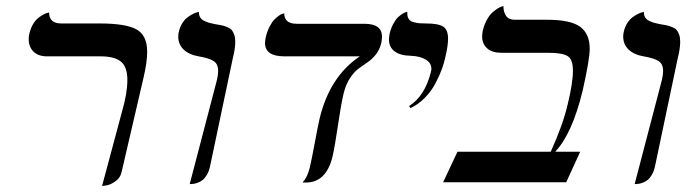

<svg xmlns="http://www.w3.org/2000/svg" viewBox="-20 -598 2273 630"><path d="M314.9 12.2 380.9 -233.9Q397.9 -292.5 397.9 -335.9Q397.9 -377.9 377.2 -395.5Q356.4 -413.1 310.1 -413.1H134.8Q105.5 -413.1 89.8 -428.7Q74.2 -444.3 74.2 -469.2Q74.2 -480 76.2 -486.8Q80.1 -504.4 88.1 -518.1Q96.2 -531.7 105.2 -538.8Q114.3 -545.9 122.3 -550.3Q130.4 -554.7 135.7 -555.7L141.1 -557.1Q141.1 -521 181.2 -521H307.1Q393.1 -521 428 -501.5Q462.9 -481.9 462.9 -428.2Q462.9 -394.5 451.2 -344.2L378.9 -33.2Q375 -14.6 358.9 -3.2Q342.8 8.3 329.1 10.3Z M602.5 5.9 691.9 -335.9Q695.8 -352.1 695.8 -365.2Q695.8 -388.2 680.9 -397.7Q666 -407.2 631.8 -413.1Q600.1 -418.5 582.5 -435.5Q564.9 -452.6 564.9 -478Q564.9 -488.3 566.9 -494.1Q570.3 -509.8 578.4 -522.2Q586.4 -534.7 595.5 -541.3Q604.5 -547.9 613 -552.2Q621.6 -556.6 627.4 -557.6L632.8 -559.1V-556.2Q632.8 -546.9 637.7 -539.8Q642.6 -532.7 652.1 -528.6Q661.6 -524.4 667.5 -522.9L684.6 -519Q699.7 -516.6 707.8 -514.9Q715.8 -513.2 725.8 -509Q735.8 -504.9 740.5 -499.3Q745.1 -493.7 748.5 -484.1Q752 -474.6 752 -460.9Q752 -438.5 743.7 -405.8L668.9 -50.8Q665.5 -35.6 658.9 -24.4Q652.3 -13.2 645.3 -7.6Q638.2 -2 629.6 1.2Q621.1 4.4 616 5.1Q610.8 5.9 606 5.9Z M1107.4 -291Q1099.1 -256.3 1089.1 -188Q1079.1 -119.6 1071.3 -85Q1050.8 1 983.4 1H972.7Q989.3 -17.1 996.6 -48.8Q1003.9 -80.6 1013.4 -132.1Q1022.9 -183.6 1028.3 -207Q1061 -346.2 1160.6 -413.1H913.6Q849.6 -413.1 849.6 -457Q849.6 -462.4 851.6 -474.1Q856.4 -495.1 864.7 -511Q873 -526.9 881.1 -534.7Q889.2 -542.5 896.2 -547.4Q903.3 -552.2 908.2 -553.2L912.6 -554.2Q912.6 -520 953.6 -520H1175.3Q1233.4 -520 1233.4 -478Q1233.4 -471.7 1231.4 -458Q1226.1 -435.5 1213.6 -419.7Q1201.2 -403.8 1186.5 -394Q1171.9 -384.3 1156.7 -373Q1141.6 -361.8 1128.2 -341.3Q1114.7 -320.8 1107.4 -291Z M1326.7 -243.2 1322.3 -250Q1374 -282.7 1393.6 -360.8Q1395.5 -368.7 1395.5 -372.1Q1395.5 -391.1 1377.4 -402.3Q1359.4 -413.6 1327.6 -415Q1293.5 -415.5 1274.9 -429.4Q1256.3 -443.4 1256.3 -467.8Q1256.3 -473.1 1258.3 -486.8Q1262.7 -505.4 1270.5 -519.8Q1278.3 -534.2 1285.9 -541.3Q1293.5 -548.3 1300.5 -552.7Q1307.6 -557.1 1312 -558.1L1316.4 -559.1V-554.2Q1316.4 -542.5 1321.5 -535.2Q1326.7 -527.8 1337.6 -525.1Q1348.6 -522.5 1356.4 -521.7Q1364.3 -521 1378.4 -521Q1418 -521 1434.1 -510.7Q1450.2 -500.5 1450.2 -471.2Q1450.2 -448.2 1441.4 -411.1Q1437.5 -392.1 1429.9 -371.3Q1422.4 -350.6 1409.2 -325.2Q1396 -299.8 1374.5 -277.6Q1353 -255.4 1326.7 -243.2Z M1774.9 -533.2Q1852.5 -533.2 1883.8 -510Q1915 -486.8 1915 -438Q1915 -403.8 1892.1 -301.8Q1857.9 -159.7 1801.8 -100.1H1883.8L1837.9 0H1434.1L1481 -100.1H1787.1Q1827.6 -189.5 1842.8 -255.9Q1859.9 -325.7 1859.9 -366.2Q1859.9 -403.8 1842 -414.3Q1824.2 -424.8 1778.8 -424.8H1625Q1594.7 -424.8 1578.4 -439.5Q1562 -454.1 1562 -479Q1562 -485.4 1564 -497.1Q1568.8 -517.1 1577.6 -533Q1586.4 -548.8 1595.5 -556.9Q1604.5 -564.9 1612.8 -570.1Q1621.1 -575.2 1626.5 -576.7L1631.8 -578.1Q1631.8 -558.6 1640.6 -545.9Q1649.4 -533.2 1668.9 -533.2Z M2062.5 5.9 2151.9 -335.9Q2155.8 -352.1 2155.8 -365.2Q2155.8 -388.2 2140.9 -397.7Q2126 -407.2 2091.8 -413.1Q2060.1 -418.5 2042.5 -435.5Q2024.9 -452.6 2024.9 -478Q2024.9 -488.3 2026.9 -494.1Q2030.3 -509.8 2038.3 -522.2Q2046.4 -534.7 2055.4 -541.3Q2064.5 -547.9 2073 -552.2Q2081.5 -556.6 2087.4 -557.6L2092.8 -559.1V-556.2Q2092.8 -546.9 2097.7 -539.8Q2102.5 -532.7 2112.1 -528.6Q2121.6 -524.4 2127.4 -522.9L2144.5 -519Q2159.7 -516.6 2167.7 -514.9Q2175.8 -513.2 2185.8 -509Q2195.8 -504.9 2200.4 -499.3Q2205.1 -493.7 2208.5 -484.1Q2211.9 -474.6 2211.9 -460.9Q2211.9 -438.5 2203.6 -405.8L2128.9 -50.8Q2125.5 -35.6 2118.9 -24.4Q2112.3 -13.2 2105.2 -7.6Q2098.1 -2 2089.6 1.2Q2081.1 4.4 2075.9 5.1Q2070.8 5.9 2065.9 5.9Z"/></svg>

Font: Linux Libertine G
Style: Italic
Weight: 400
Italic angle: -12°
Designer: Philipp H. Poll
Foundry: Philipp H. Poll
Version: Version 5.1.3